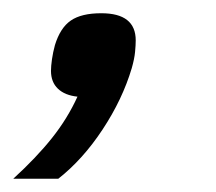

<svg xmlns="http://www.w3.org/2000/svg" viewBox="-56 -136 326 290"><path d="M97 -116Q149 -116 149 -75Q149 -68 148 -57.5Q147 -47 143 -33Q129 14 99 59.5Q69 105 32 134H-36Q-1 102 22.5 72.5Q46 43 61 10Q42 8 31.5 -2Q21 -12 21 -29Q21 -36 22.5 -46.5Q24 -57 27 -68Q35 -94 51 -105Q67 -116 97 -116Z"/></svg>

Font: IBM Plex Sans Cond Text
Style: Italic
Weight: 450
Width: 3
Italic angle: -11°
Designer: Mike Abbink, Paul van der Laan, Pieter van Rosmalen
Foundry: Bold Monday
Version: Version 1.3